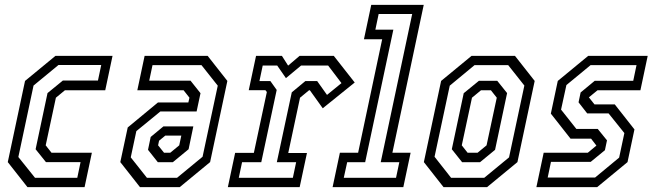

<svg xmlns="http://www.w3.org/2000/svg" viewBox="-20 -770 2685 790"><path d="M93 0 12 -103 83 -437 208 -540H443L413 -398.5H247L210 -368L168 -172L192 -141.5H358L328 0ZM124 -38.5H298L311.5 -103H169L126.5 -156L175.5 -387L238.5 -438.5H383L396.5 -502.5H220.5L118 -418L55.5 -124Z M556 0 475 -103 505.5 -245.5 630 -348.5H755L759.5 -368L735.5 -398.5H545L575 -540H834.5L915.5 -437L844.5 -103L719.5 0ZM584.5 -38.5H708.5L813.5 -125L876 -417.5L809 -502H607.5L594 -438H764L805 -386.5L789 -311.5H640L541 -230.5L518 -122.5ZM629.5 -102.5 589 -153.5 600 -206.5 652.5 -250H775.5L756 -156L691 -102.5ZM655 -141.5H680.5L717.5 -172L726 -212H660L634.5 -191L630.5 -172Z M917.5 0 947.5 -141H1024.5L1078 -391.5L1072 -399H1003.5L1033.5 -540H1140L1165.5 -500L1212.5 -540H1353.5L1439.5 -430.5L1308 -324.5L1255 -398.5H1251.5L1214.5 -368L1166 -140.5H1243L1213 0ZM962.5 -38.5H1185L1198.5 -102.5H1119L1180.5 -390L1236.5 -436.5H1285L1325.5 -379.5L1385 -428L1330 -500.5H1219L1156.5 -448.5L1120.5 -500.5H1061L1047.5 -436.5H1092.5L1118.5 -400L1055 -102.5H976Z M1348.5 0 1378.5 -141.5H1453.5L1552.5 -608.5H1477.5L1507.5 -750H1723.5L1594.5 -141.5H1669.5L1639.5 0ZM1394.5 -38.5H1609.5L1623 -102.5H1546.5L1676 -712.5H1538L1524.5 -648H1598.5L1482.5 -102.5H1408.5Z M1805 0 1724 -103 1795 -437 1920 -540H2099L2180 -437L2109 -103L1984 0ZM1836 -38.5H1972.5L2074.5 -122.5L2137.5 -418L2071 -502H1932.5L1830.5 -417.5L1768 -125ZM1881.5 -102.5 1839 -156 1888 -386.5 1950.5 -437.5H2026L2066.5 -387L2017 -153.5L1955 -102.5ZM1904 -141.5H1945L1982 -172L2024 -368L2000 -398.5H1959L1922 -368L1880 -172Z M2187 0 2217 -141.5H2398.5L2434 -171L2412 -199.5H2327.5L2246.5 -302.5L2275 -437L2400 -540H2645L2615 -398.5H2438.5L2403 -369.5L2426 -340.5H2509.5L2590.5 -237.5L2562 -103L2437 0ZM2233.5 -39.5H2428.5L2527.5 -121.5L2549 -222.5L2484 -303.5H2396L2360.5 -349L2369 -389.5L2427 -437.5H2585.5L2599 -502H2410L2310.5 -420L2288.5 -319L2351.5 -239.5H2439.5L2477.5 -192.5L2469 -152L2410.5 -104H2247Z"/></svg>

Font: Tourney Condensed Regular
Style: Italic
Weight: 400
Width: 3
Italic angle: -12°
Designer: Tyler Finck
Foundry: Etcetera Type Co
Version: Version 1.010; ttfautohint (v1.8.3)